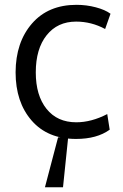

<svg xmlns="http://www.w3.org/2000/svg" viewBox="-20 -567 513 799"><path d="M242.2 212.4H167L221.7 4.4H263.7ZM296.4 11.2Q178.2 11.2 111.6 -65.4Q44.9 -142.1 44.9 -266.1Q45.4 -391.1 113 -469Q180.7 -546.9 298.3 -546.9Q339.8 -546.9 378.7 -536.6Q417.5 -526.4 439.9 -509.8L417.5 -446.3Q360.4 -477.1 296.9 -477.1Q219.2 -477.1 174.1 -420.4Q128.9 -363.8 128.9 -265.6Q128.9 -169.9 173.6 -114Q218.3 -58.1 297.4 -58.1Q360.4 -58.1 426.3 -92.3L436.5 -27.3Q383.3 11.2 296.4 11.2Z"/></svg>

Font: Oxygen
Style: Regular
Weight: 400
Designer: Vernon Adams
Foundry: Vernon Adams
Version: Version Release 0.2.3 webfont; ttfautohint (v0.93.3-1d66) -l